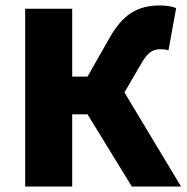

<svg xmlns="http://www.w3.org/2000/svg" viewBox="-20 -682 682 702"><path d="M72 0H244V-264H300L462 0H642L435 -344L498 -452C519 -488 536 -502 566 -502C572 -502 584 -502 596 -498L624 -652C608 -660 584 -662 564 -662C484 -662 430 -630 382 -546L300 -402H244V-650H72Z"/></svg>

Font: Giro Sans Black
Style: Regular
Weight: 900
Designer: Paul D. Hunt
Foundry: Adobe Systems Incorporated
Version: Version 1.000;PS 1.0;hotconv 1.0.88;makeotf.lib2.5.647800